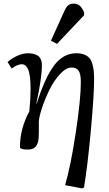

<svg xmlns="http://www.w3.org/2000/svg" viewBox="-20 -817 608 1067"><path d="M336.9 -753.9Q346.7 -776.4 357.9 -786.6Q369.1 -796.9 388.2 -796.9Q411.6 -796.9 424.6 -784.2Q437.5 -771.5 448.2 -746.1L446.8 -731.9L296.9 -573.2L263.2 -590.8ZM101.1 -460Q76.7 -460 44.9 -436L22 -472.2Q47.4 -494.6 78.1 -507.8Q108.9 -521 134.8 -521Q150.9 -521 163.3 -518.3Q175.8 -515.6 187.7 -509Q199.7 -502.4 206.3 -488.3Q212.9 -474.1 212.9 -453.1Q212.9 -384.8 182.1 -242.2L184.1 -241.2Q228.5 -382.8 279.5 -451.9Q330.6 -521 403.8 -521Q428.2 -521 445.8 -514.6Q463.4 -508.3 474.6 -496.8Q485.8 -485.4 491.9 -466.3Q498 -447.3 500.5 -425.5Q502.9 -403.8 502.9 -373Q502.9 -291 485.1 -94.5Q467.3 102.1 446.8 225.1L436 230L341.8 211.9Q373 105.5 401.1 -80.1Q429.2 -265.6 429.2 -361.8Q429.2 -407.2 416.3 -424.6Q403.3 -441.9 378.9 -441.9Q347.7 -441.9 314 -405.8Q280.3 -369.6 255.9 -320.1Q231.4 -270.5 214.8 -221.4Q198.2 -172.4 195.8 -143.1Q196.8 -63.5 194.3 -45.9Q189.5 -1.5 162.1 9.3Q150.4 14.2 132.8 14.2Q95.2 14.2 90.8 2Q90.8 -102.1 143.1 -198.2Q149.9 -266.6 149.9 -320.8Q149.9 -364.3 145.8 -393.6Q141.6 -422.9 133.8 -436.5Q126 -450.2 118.4 -455.1Q110.8 -460 101.1 -460Z"/></svg>

Font: Literata Book
Style: Italic
Weight: 400
Italic angle: -3°
Designer: Latin by Veronika Burian and Jose Scaglione. Greek by Irene Vlachou. Cyrillic by Vera Evstafieva
Foundry: TypeTogether
Version: Version 1.003;PS 001.003;hotconv 1.0.88;makeotf.lib2.5.64775